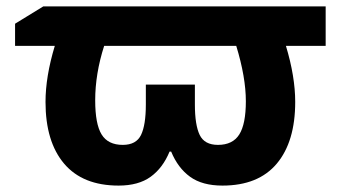

<svg xmlns="http://www.w3.org/2000/svg" viewBox="-20 -569 1062 599"><path d="M996 -426H872Q901 -330 901 -251Q901 -127 843.5 -58.5Q786 10 674 10Q611 10 573 -17.5Q535 -45 514 -96H509Q488 -45 450 -17.5Q412 10 350 10Q238 10 180 -58.5Q122 -127 122 -251Q122 -330 151 -426H27V-495L115 -549H996ZM305 -426Q277 -339 277 -256Q277 -182 297 -149.5Q317 -117 363 -117Q405 -117 420 -148Q435 -179 435 -243V-305H588V-243Q588 -179 603 -148Q618 -117 660 -117Q706 -117 726.5 -149.5Q747 -182 747 -253Q747 -328 717 -426Z"/></svg>

Font: Noto Sans UI ExtraBold
Style: Regular
Weight: 800
Designer: Monotype Design Team
Foundry: Monotype Imaging Inc.
Version: Version 1.001